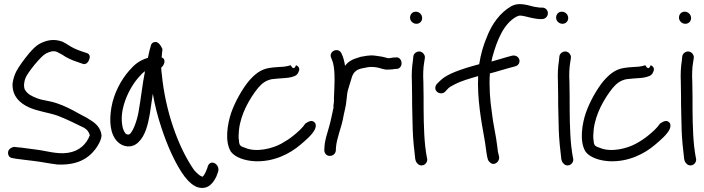

<svg xmlns="http://www.w3.org/2000/svg" viewBox="-20 -766 3434 936"><path d="M475 -106C471 -143 447 -165 420 -181C410 -188 397 -196 382 -203C368 -210 353 -219 336 -228C303 -245 267 -262 227 -271L179 -281C157 -287 127 -300 115 -312C103 -324 97 -331 97 -352C98 -361 99 -372 104 -385C108 -396 123 -419 148 -450C173 -480 192 -499 204 -505C224 -515 240 -520 258 -513L284 -499C305 -484 332 -472 360 -463L380 -456C398 -447 412 -463 416 -480C420 -490 418 -505 398 -509L377 -516C364 -521 352 -525 342 -530C322 -539 306 -553 282 -564H281C243 -577 209 -571 176 -554C154 -543 131 -519 104 -484C77 -449 60 -422 53 -404C46 -386 42 -369 41 -354C41 -295 77 -264 118 -244C163 -223 215 -218 261 -202C303 -186 351 -162 390 -143C406 -133 411 -126 418 -107C402 -64 367 -29 311 -21C257 -13 206 -31 154 -37C124 -40 95 -46 66 -48L48 -50C47 -50 34 -46 30 -42C16 -32 17 -14 25 -3C29 1 34 4 42 5L59 8C87 11 117 16 148 19C183 23 223 32 260 36H261C352 40 408 10 445 -39C457 -55 473 -81 475 -104Z M578 -232C590 -291 621 -349 654 -387C666 -400 675 -411 687 -419C674 -356 667 -283 655 -218C648 -178 624 -107 604 -110C601 -110 598 -111 593 -114C573 -136 569 -187 578 -232ZM768 -486C769 -502 771 -515 772 -527C764 -543 751 -568 730 -560C723 -558 720 -554 717 -549C713 -537 705 -506 701 -484C660 -472 636 -452 610 -422C571 -378 535 -312 523 -242C512 -177 516 -112 553 -75C580 -48 624 -42 655 -73C687 -103 701 -156 710 -208C715 -241 720 -274 725 -309C735 -252 749 -197 767 -143C794 -60 836 37 881 96C902 123 923 140 944 147C997 162 1022 121 1035 94L1043 72C1056 34 1001 3 991 52L983 72C978 83 973 91 967 96H966V94H962L961 93C955 91 942 81 926 63C847 -51 786 -227 769 -402C767 -415 766 -425 766 -437C778 -444 794 -477 768 -486Z M1145 -81C1142 -94 1143 -111 1145 -132C1153 -210 1197 -286 1237 -336C1257 -360 1276 -374 1305 -380C1315 -381 1326 -382 1335 -383C1353 -385 1383 -385 1400 -390C1407 -393 1429 -394 1436 -417C1443 -430 1437 -443 1423 -448C1415 -429 1408 -429 1397 -448C1385 -445 1382 -443 1365 -441C1341 -439 1320 -439 1295 -435C1250 -429 1220 -402 1193 -371C1160 -331 1125 -268 1107 -216C1089 -163 1074 -76 1106 -26C1127 2 1176 18 1223 20C1315 24 1394 -17 1444 -60C1469 -81 1502 -109 1515 -135C1520 -146 1525 -167 1505 -175C1491 -181 1468 -163 1468 -163C1456 -144 1432 -122 1408 -103C1392 -90 1372 -77 1350 -65C1308 -42 1230 -22 1176 -45C1152 -53 1147 -56 1145 -78Z M1610 -336C1610 -319 1608 -306 1608 -290V-272C1608 -262 1604 -254 1606 -242C1599 -211 1593 -177 1584 -147C1576 -117 1564 -85 1562 -53L1561 -34C1561 -21 1570 -6 1587 -6C1604 -6 1614 -16 1617 -30V-31L1618 -49C1622 -93 1642 -138 1652 -186V-187C1657 -217 1667 -247 1669 -277C1671 -298 1673 -320 1679 -336C1685 -355 1690 -373 1696 -392C1705 -417 1721 -429 1751 -434L1766 -437C1782 -441 1802 -440 1819 -437C1834 -435 1852 -424 1877 -427C1885 -427 1897 -428 1907 -430H1915C1950 -435 1942 -492 1908 -486H1901C1892 -484 1885 -484 1874 -482C1872 -482 1869 -483 1865 -484L1850 -488C1843 -490 1834 -491 1827 -492L1806 -495C1780 -498 1756 -492 1738 -489L1717 -482H1716C1709 -479 1701 -477 1693 -472C1680 -465 1671 -457 1662 -445C1659 -466 1654 -487 1645 -505C1630 -539 1579 -516 1595 -483C1598 -474 1600 -471 1603 -461C1610 -437 1611 -405 1611 -373C1611 -360 1610 -347 1610 -336Z M2010 -650C2026 -650 2038 -662 2038 -678C2038 -695 2024 -709 2007 -709C1990 -709 1979 -696 1979 -680C1979 -663 1994 -650 2010 -650ZM2004 8C2005 12 2006 14 2007 19C2009 25 2015 32 2019 35C2040 51 2068 30 2062 6L2060 -4C2059 -10 2056 -27 2053 -52C2045 -128 2045 -215 2045 -295C2045 -320 2044 -343 2044 -365V-366C2042 -401 2043 -435 2048 -463L2051 -482C2053 -491 2049 -499 2045 -504C2028 -526 1998 -512 1995 -492V-491L1993 -471C1988 -440 1986 -404 1988 -364C1988 -342 1989 -320 1989 -295C1989 -270 1989 -244 1990 -216L1992 -132C1993 -93 2000 -23 2004 6Z M2368 -408C2404 -417 2446 -431 2463 -435C2473 -438 2482 -440 2493 -443C2526 -454 2515 -500 2478 -495L2448 -487C2431 -482 2409 -475 2376 -466C2377 -472 2379 -483 2381 -490C2404 -573 2436 -651 2498 -685C2505 -688 2510 -690 2514 -690C2521 -690 2529 -689 2537 -687C2556 -682 2585 -675 2608 -673H2623C2638 -673 2651 -686 2651 -701C2651 -716 2640 -729 2623 -729H2611L2584 -733C2564 -738 2539 -746 2514 -746C2500 -746 2486 -743 2471 -735C2417 -703 2378 -649 2354 -587C2337 -548 2324 -503 2316 -453C2295 -447 2272 -441 2253 -435C2204 -419 2153 -401 2123 -370L2109 -356C2105 -351 2102 -344 2102 -337C2102 -322 2116 -311 2130 -311C2138 -311 2145 -314 2150 -319L2164 -334C2169 -340 2181 -347 2199 -356C2228 -371 2269 -383 2311 -395C2306 -284 2326 -177 2342 -87C2347 -61 2350 -26 2355 -2L2358 10C2360 18 2366 24 2370 27C2391 45 2418 20 2413 -3L2410 -15C2408 -21 2406 -32 2405 -46C2398 -109 2384 -158 2377 -224C2369 -277 2364 -344 2368 -405Z M2722 -650C2738 -650 2750 -662 2750 -678C2750 -695 2736 -709 2719 -709C2702 -709 2691 -696 2691 -680C2691 -663 2706 -650 2722 -650ZM2716 8C2717 12 2718 14 2719 19C2721 25 2727 32 2731 35C2752 51 2780 30 2774 6L2772 -4C2771 -10 2768 -27 2765 -52C2757 -128 2757 -215 2757 -295C2757 -320 2756 -343 2756 -365V-366C2754 -401 2755 -435 2760 -463L2763 -482C2765 -491 2761 -499 2757 -504C2740 -526 2710 -512 2707 -492V-491L2705 -471C2700 -440 2698 -404 2700 -364C2700 -342 2701 -320 2701 -295C2701 -270 2701 -244 2702 -216L2704 -132C2705 -93 2712 -23 2716 6Z M2874 -81C2871 -94 2872 -111 2874 -132C2882 -210 2926 -286 2966 -336C2986 -360 3005 -374 3034 -380C3044 -381 3055 -382 3064 -383C3082 -385 3112 -385 3129 -390C3136 -393 3158 -394 3165 -417C3172 -430 3166 -443 3152 -448C3144 -429 3137 -429 3126 -448C3114 -445 3111 -443 3094 -441C3070 -439 3049 -439 3024 -435C2979 -429 2949 -402 2922 -371C2889 -331 2854 -268 2836 -216C2818 -163 2803 -76 2835 -26C2856 2 2905 18 2952 20C3044 24 3123 -17 3173 -60C3198 -81 3231 -109 3244 -135C3249 -146 3254 -167 3234 -175C3220 -181 3197 -163 3197 -163C3185 -144 3161 -122 3137 -103C3121 -90 3101 -77 3079 -65C3037 -42 2959 -22 2905 -45C2881 -53 2876 -56 2874 -78Z M3321 -650C3337 -650 3349 -662 3349 -678C3349 -695 3335 -709 3318 -709C3301 -709 3290 -696 3290 -680C3290 -663 3305 -650 3321 -650ZM3315 8C3316 12 3317 14 3318 19C3320 25 3326 32 3330 35C3351 51 3379 30 3373 6L3371 -4C3370 -10 3367 -27 3364 -52C3356 -128 3356 -215 3356 -295C3356 -320 3355 -343 3355 -365V-366C3353 -401 3354 -435 3359 -463L3362 -482C3364 -491 3360 -499 3356 -504C3339 -526 3309 -512 3306 -492V-491L3304 -471C3299 -440 3297 -404 3299 -364C3299 -342 3300 -320 3300 -295C3300 -270 3300 -244 3301 -216L3303 -132C3304 -93 3311 -23 3315 6Z"/></svg>

Font: Stray Cat
Style: Bd
Weight: 700
Version: Version 1.0